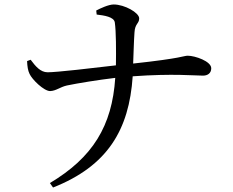

<svg xmlns="http://www.w3.org/2000/svg" viewBox="-20 -786 1040 858"><path d="M101 -513C102 -489 105 -470 112 -456C123 -431 176 -379 204 -379C231 -380 248 -397 279 -404C327 -414 419 -429 495 -438C481 -223 394 -82 203 32L217 52C460 -44 557 -205 573 -445C752 -458 851 -448 887 -448C907 -448 924 -458 924 -481C924 -512 852 -537 819 -537C800 -537 797 -526 575 -502C577 -547 578 -599 581 -641C583 -681 602 -680 602 -704C602 -729 537 -766 488 -766C465 -766 427 -748 410 -739L412 -721C445 -717 489 -711 493 -686C499 -645 499 -559 498 -494C397 -482 234 -463 193 -463C160 -463 138 -491 117 -519Z"/></svg>

Font: Noto Serif JP Medium
Style: Regular
Weight: 500
Designer: Ryoko NISHIZUKA 西塚涼子 (kana & ideographs); Frank Grießhammer (Latin, Greek & Cyrillic); Wenlong ZHANG 张文龙 (bopomofo); San
Foundry: Adobe
Version: Version 2.001;hotconv 1.1.0;makeotfexe 2.6.0